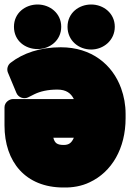

<svg xmlns="http://www.w3.org/2000/svg" viewBox="-20 -786 578 853"><path d="M27 -507C14 -497 9 -479 15 -464L53 -373C62 -352 86 -345 104 -353L134 -368C159 -380 192 -388 235 -388C274 -388 295 -372 308 -346H38C22 -346 0 -332 0 -309V-229C0 -66 94 47 262 47C302 48 343 41 378 24C477 -22 538 -127 538 -261V-280C538 -320 531 -358 518 -394C480 -499 387 -576 250 -576C159 -576 82 -550 27 -507ZM217 -174H308C298 -151 286 -142 263 -142C233 -142 223 -151 217 -174ZM147 -568C201 -568 252 -606 252 -667C252 -727 202 -766 147 -766C93 -766 42 -729 42 -667C42 -604 93 -568 147 -568ZM385 -566C440 -566 490 -607 490 -667C490 -727 440 -766 385 -766C331 -766 280 -729 280 -667C280 -606 329 -566 385 -566Z"/></svg>

Font: Asimov Print
Style: E
Weight: 500
Designer: Google
Version: Version 2.000980; 2014